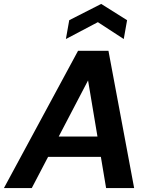

<svg xmlns="http://www.w3.org/2000/svg" viewBox="-42 -959 770 979"><path d="M-22 0 356 -700H511L642 0H499L407 -549L120 0ZM109 -159 162 -263H534L550 -159ZM294 -760 311 -856 474 -939 606 -856 589 -760 457 -846Z"/></svg>

Font: DM Sans 20pt
Style: Bold Italic
Weight: 700
Italic angle: -10°
Version: Version 4.004;gftools[0.9.30]